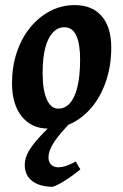

<svg xmlns="http://www.w3.org/2000/svg" viewBox="-20 -493 482 754"><path d="M169.4 12Q104.2 12 65.7 -35.4Q27.2 -82.9 27.2 -166.4Q27.2 -231.1 45.7 -286.7Q64.1 -342.2 97.7 -383.9Q131.3 -425.6 176.4 -449.3Q221.4 -473 273.6 -473Q341.9 -473 379.4 -429.7Q416.9 -386.5 416.9 -306Q416.9 -238.6 398.4 -180.8Q380 -122.9 346.7 -79.6Q313.4 -36.4 268 -12.2Q222.7 12 169.4 12ZM209 -66.4Q235.7 -66.4 254.9 -88.1Q274.2 -109.8 284.4 -153.2Q294.6 -196.6 294.6 -259.5Q294.6 -321.6 279.2 -353.8Q263.8 -386 233 -386Q206.8 -386 187.3 -365.1Q167.9 -344.2 157.6 -304.6Q147.4 -265 147.4 -207.9Q147.4 -139.2 163.6 -102.8Q179.8 -66.4 209 -66.4ZM295.6 172.6Q285.7 180.7 267.5 194.1Q249.3 207.4 228.3 220.4Q207.3 233.4 187.1 240.5Q136.5 240.5 106.8 218.1Q77.2 195.7 77.2 154.4Q77.2 126.9 93.9 98.8Q110.7 70.7 143.3 36.5Q175.9 2.3 222.3 -42.5H286.2Q244.4 -0.5 219 29.9Q193.6 60.4 182 83.1Q170.4 105.8 170.4 125.9Q170.4 143.3 181 153.6Q191.6 164 208.6 164Q222.7 164 236.3 159.6Q250 155.1 261.3 149.6Q272.6 144.1 277.5 141Z"/></svg>

Font: Alegreya
Style: Italic
Weight: 400
Italic angle: -7°
Designer: Juan Pablo del Peral
Foundry: Huerta Tipografica
Version: Version 2.009